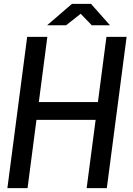

<svg xmlns="http://www.w3.org/2000/svg" viewBox="-20 -970 687 990"><path d="M528.8 -779.8H632.8L530.8 0H426.8L473.1 -352.1H168L122.1 0H18.1L120.1 -779.8H224.1L180.2 -443.8H484.9ZM546.9 -839.8H453.1L396 -898.9L320.8 -839.8H223.1L351.1 -950.2H449.2Z"/></svg>

Font: Cooper Hewitt
Style: Medium Italic
Weight: 708
Designer: Village Type and Design LLC
Foundry: Cooper Hewitt Smithsonian Design Museum
Version: 1.000